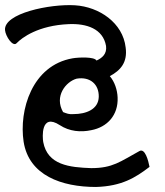

<svg xmlns="http://www.w3.org/2000/svg" viewBox="-77 -643 656 764"><path d="M518 21C462 64 407 98 305 101C168 101 38 55 17 -79C-2 -204 50 -383 212 -411C235 -415 299 -418 307 -402C329 -412 349 -428 345 -460C333 -529 267 -550 197 -547C75 -542 10 -493 -11 -471C-26 -455 -55 -499 -57 -523C-63 -590 122 -628 221 -622C318 -616 412 -552 423 -454C431 -395 403 -363 360 -340C379 -318 390 -285 391 -255C394 -185 350 -137 286 -125C244 -116 199 -120 161 -145C84 -195 92 -95 95 -78C112 14 200 23 286 26C372 26 401 0 478 -42C500 -54 513 -5 518 21ZM316 -258C317 -307 282 -339 228 -330C185 -318 138 -260 174 -197C187 -192 198 -187 216 -189C264 -189 315 -207 316 -258Z"/></svg>

Font: Snowfall
Style: RevObl
Weight: 400
Designer: Jasper
Foundry: Cannot Into Space Fonts
Version: Version 0.9